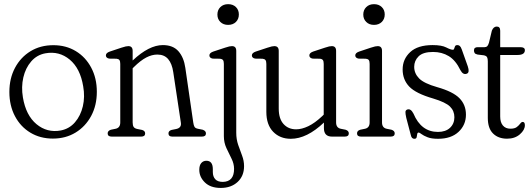

<svg xmlns="http://www.w3.org/2000/svg" viewBox="-20 -656 2554 922"><path d="M236 -439Q297 -439 344 -410.5Q391 -382 418 -331.2Q445 -280.5 445 -215Q445 -150 417.8 -99.2Q390.5 -48.5 343 -19.5Q295.5 9.5 234 9.5Q173 9.5 125.8 -19Q78.5 -47.5 51.8 -98.2Q25 -149 25 -214.5Q25 -279.5 52 -330.2Q79 -381 126.5 -410Q174 -439 236 -439ZM272 -29.5Q313 -37.5 340 -68.8Q367 -100 377.8 -145.5Q388.5 -191 379.5 -241.5Q365.5 -327.5 314.8 -369.8Q264 -412 198 -400Q157 -392.5 129.8 -361Q102.5 -329.5 92 -284Q81.5 -238.5 90 -188Q104.5 -102 155.2 -59.8Q206 -17.5 272 -29.5Z M617 -411.5V-365.5Q695.5 -439.5 762 -439.5Q811 -439.5 837 -409.8Q863 -380 870 -330L908 -68Q910 -54 914 -47Q918 -40 931 -37.5L953.5 -33Q969 -27.5 969 -15.5Q969 0 949.5 0H807.5Q789 0 789 -15.5Q789 -27.5 803.5 -32L826 -36.5Q852.5 -42 848.5 -67L812 -309.5Q806 -350.5 787.5 -372.2Q769 -394 735.5 -394Q709.5 -394 682.5 -380Q655.5 -366 623.5 -334.5L617 -328V-68Q617 -53.5 622 -46.2Q627 -39 640 -36.5L662.5 -32Q677 -27.5 677 -15.5Q677 0 658 0H516.5Q497 0 497 -15.5Q497 -28 512.5 -33L534.5 -37.5Q557.5 -42 557.5 -68V-349Q557.5 -362 553.5 -367.5Q549.5 -373 539.5 -374L504.5 -374.5Q488.5 -377.5 488.5 -390Q488.5 -402 507.5 -408.5L563 -427Q576.5 -431.5 583.8 -433Q591 -434.5 596.5 -434.5Q617 -434.5 617 -411.5Z M1075.5 -536.5Q1052.5 -536.5 1038.2 -550.5Q1024 -564.5 1024 -586Q1024 -608 1038.2 -622Q1052.5 -636 1075.5 -636Q1098.5 -636 1112.8 -622.2Q1127 -608.5 1127 -586.5Q1127 -564.5 1112.8 -550.5Q1098.5 -536.5 1075.5 -536.5ZM1114.5 -18.5Q1114.5 13 1123.8 39.8Q1133 66.5 1142.5 91.2Q1152 116 1152 142Q1152 189 1121 217.8Q1090 246.5 1040 246.5Q991 246.5 964 220.2Q937 194 937 159.5Q937 138 946.5 127Q956 116 971 116Q1002 116 1002 156.5V170Q1002 192 1013.8 204.8Q1025.5 217.5 1050 217.5Q1104 216.5 1104 155Q1104 130 1091.8 105.8Q1079.5 81.5 1067.2 55Q1055 28.5 1055 -2.5V-349Q1055 -362 1050.8 -367.5Q1046.5 -373 1036.5 -374L1001.5 -374.5Q985.5 -377.5 985.5 -390Q985.5 -402 1004.5 -408.5L1060.5 -427Q1074 -431.5 1081 -433Q1088 -434.5 1094 -434.5Q1114.5 -434.5 1114.5 -411.5Z M1259 -119V-349Q1259 -362 1254.8 -367.5Q1250.5 -373 1240.5 -374L1205.5 -374.5Q1189.5 -377.5 1189.5 -390Q1189.5 -402 1208.5 -408.5L1264.5 -427Q1278 -431.5 1285 -433Q1292 -434.5 1297.5 -434.5Q1318.5 -434.5 1318.5 -411.5V-134.5Q1318.5 -86 1341.5 -60.5Q1364.5 -35 1402 -35Q1429 -35 1460.5 -50Q1492 -65 1527.5 -98.5L1534.5 -105.5V-349Q1534.5 -362 1530.5 -367.5Q1526.5 -373 1516 -374L1481.5 -374.5Q1465.5 -377.5 1465.5 -390Q1465.5 -402 1484 -408.5L1540 -427Q1553.5 -431.5 1560.5 -433Q1567.5 -434.5 1573.5 -434.5Q1594 -434.5 1594 -411.5V-68Q1594 -42 1617 -37.5L1639.5 -33Q1655 -28 1655 -15.5Q1655 0 1635.5 0H1574.5Q1535.5 0 1535.5 -40.5V-67.5Q1453.5 10.5 1376.5 10.5Q1324.5 10.5 1291.8 -23.2Q1259 -57 1259 -119Z M1776 -536.5Q1753 -536.5 1738.8 -550.5Q1724.5 -564.5 1724.5 -586Q1724.5 -608 1738.8 -622Q1753 -636 1776 -636Q1799 -636 1813.2 -622.2Q1827.5 -608.5 1827.5 -586.5Q1827.5 -564.5 1813.2 -550.5Q1799 -536.5 1776 -536.5ZM1814.5 -411.5V-68Q1814.5 -42 1837.5 -37.5L1860 -33Q1875.5 -28 1875.5 -15.5Q1875.5 0 1856 0H1714Q1694.5 0 1694.5 -15.5Q1694.5 -28.5 1710 -33L1732 -37.5Q1755 -42 1755 -68V-349Q1755 -362 1751 -367.5Q1747 -373 1737 -374L1702 -374.5Q1686 -377.5 1686 -390Q1686 -402 1705 -408.5L1760.5 -427Q1774 -431.5 1781.2 -433Q1788.5 -434.5 1794 -434.5Q1814.5 -434.5 1814.5 -411.5Z M2083 -22.5Q2120 -22.5 2141 -42.2Q2162 -62 2162 -93Q2162 -123.5 2141 -144.2Q2120 -165 2060 -183Q1977 -207 1945.2 -240.2Q1913.5 -273.5 1913.5 -322.5Q1913.5 -372 1949.8 -405.8Q1986 -439.5 2057.5 -439.5Q2101 -439.5 2122.8 -428.2Q2144.5 -417 2155 -417Q2159.5 -417 2161 -422.8Q2162.5 -428.5 2165.2 -434Q2168 -439.5 2176.5 -439.5Q2183 -439.5 2188 -435.2Q2193 -431 2197.5 -418.5L2226.5 -337Q2236 -308.5 2222.5 -302.5Q2204 -294.5 2191 -319Q2168 -366.5 2135 -386.5Q2102 -406.5 2059.5 -406.5Q2011.5 -406.5 1990.2 -385.5Q1969 -364.5 1969 -335Q1969 -303.5 1992.5 -279.5Q2016 -255.5 2079.5 -237.5Q2155.5 -216 2186.5 -184.2Q2217.5 -152.5 2217.5 -105.5Q2217.5 -56 2182 -22.8Q2146.5 10.5 2083.5 10.5Q2052 10.5 2033 3Q2014 -4.5 2004.2 -12Q1994.5 -19.5 1990.5 -19.5Q1984.5 -19.5 1983.5 -12Q1982.5 -4.5 1980.8 3Q1979 10.5 1970 10.5Q1956.5 10.5 1953 -6.5L1931 -90Q1926.5 -110 1927 -118.5Q1927.5 -127 1935.5 -130Q1952.5 -136 1965.5 -110.5Q2002.5 -22.5 2083 -22.5Z M2303 -390.5 2273.5 -394Q2262 -396.5 2259 -402Q2256 -407.5 2256 -414Q2256 -429.5 2274 -429.5H2307Q2315 -429.5 2319.5 -433.8Q2324 -438 2328 -450.5L2342 -509Q2350 -528.5 2365.5 -528.5Q2382 -528.5 2382 -508.5V-429.5H2479Q2500.5 -429.5 2500.5 -415Q2500.5 -392 2465 -392H2382V-96.5Q2382 -68.5 2395 -53.2Q2408 -38 2431 -38Q2451.5 -38 2461.8 -46Q2472 -54 2478 -62.2Q2484 -70.5 2490 -70.5Q2500.5 -70.5 2500.5 -54.5Q2500.5 -32 2476.5 -11Q2452.5 10 2415 10Q2373 10 2347.8 -14.8Q2322.5 -39.5 2322.5 -90V-361.5Q2322.5 -374.5 2319 -381.2Q2315.5 -388 2303 -390.5Z"/></svg>

Font: Fraunces 144pt SuperSoft Light
Style: Regular
Weight: 300
Version: Version 1.000;[0bf87f6ff]